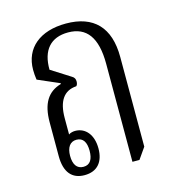

<svg xmlns="http://www.w3.org/2000/svg" viewBox="-89 -631 648 713"><g transform="rotate(-15 235.0 -274.0)"><path d="M150 7C199 7 225 -24 225 -76C225 -129 197 -161 158 -161C150 -161 140 -159 133 -154V-217C133 -282 157 -317 205 -320C209 -323 211 -330 211 -337C211 -346 208 -353 199 -358L125 -405C124 -480 160 -521 227 -521C298 -521 334 -473 334 -372V5H361L391 -38V-383C391 -497 334 -555 228 -555C128 -555 66 -504 66 -420C66 -408 67 -395 69 -382L152 -346V-343C100 -328 75 -288 75 -216V-86C75 -24 102 7 150 7ZM154 -24C128 -24 116 -44 116 -76C116 -108 129 -128 154 -128C180 -128 191 -108 191 -76C191 -44 180 -24 154 -24Z"/></g></svg>

Font: Noto Serif Thai ExtraCondensed Light
Style: Regular
Weight: 300
Width: 2
Designer: Monotype Design Team
Foundry: Monotype Imaging Inc.
Version: Version 2.002